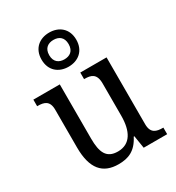

<svg xmlns="http://www.w3.org/2000/svg" viewBox="-194 -933 977 1063"><g transform="rotate(-30 294.5 -402.0)"><path d="M282 -596C344 -596 393 -634 393 -705C393 -776 344 -814 282 -814C220 -814 171 -776 171 -705C171 -634 220 -596 282 -596ZM282 -643C249 -643 220 -660 220 -705C220 -750 249 -767 282 -767C316 -767 344 -750 344 -705C344 -660 316 -643 282 -643ZM252 10C313 10 363 -8 400 -81H404L417 0H567V-42H564C524 -42 489 -50 489 -109V-536H321V-494H324C365 -494 398 -485 398 -422V-216C398 -118 364 -53 284 -53C211 -53 190 -101 190 -190V-536H21V-494H24C65 -494 98 -485 98 -427V-186C98 -49 152 10 252 10Z"/></g></svg>

Font: Noto Serif Armenian SemiCondensed
Style: Regular
Weight: 400
Width: 4
Designer: Monotype Design Team
Foundry: Monotype Imaging Inc.
Version: Version 2.008